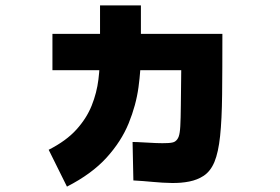

<svg xmlns="http://www.w3.org/2000/svg" viewBox="-20 -640 1040 714"><path d="M476 31 473 -112Q488 -112 512 -110.5Q536 -109 560.5 -108Q585 -107 604.5 -108Q624 -109 631 -114Q640 -120 644.5 -132Q649 -144 650.5 -171Q652 -198 652.5 -248Q653 -298 654 -379H175V-514H807Q807 -381 806 -288Q805 -195 798.5 -134Q792 -73 777.5 -38Q763 -3 737 14Q714 29 684 35Q654 41 619.5 40.5Q585 40 548.5 36.5Q512 33 476 31ZM229 54 161 -83Q226 -116 264 -158Q302 -200 321 -247.5Q340 -295 346 -344.5Q352 -394 352 -441V-620H504V-441Q504 -382 495 -315.5Q486 -249 458.5 -181.5Q431 -114 376 -53.5Q321 7 229 54Z"/></svg>

Font: Murecho Thin Black
Style: Regular
Weight: 900
Version: Version 1.010